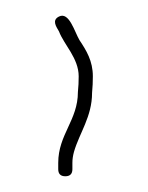

<svg xmlns="http://www.w3.org/2000/svg" viewBox="-20 -661 188 244"><path d="M54 -454V-446C54 -440 57 -437 63 -437C69 -437 72 -440 72 -446V-454C72 -458.7 72.7 -463.3 74 -468C80.9 -492 97 -512.7 97 -543C97.7 -550.3 98 -557.3 98 -564C98 -583.5 89.8 -596.8 81 -610C74.6 -620.9 67.9 -646.4 55 -640C45.5 -635.3 51.5 -627.1 55 -621C61.2 -604.4 80 -587 80 -564C80 -557.3 79.7 -550.7 79 -544C79 -508.2 54 -490.1 54 -454Z"/></svg>

Font: HoneyBee
Style: BLn
Weight: 100
Foundry: Cannot Into Space Fonts
Version: Version 0.89